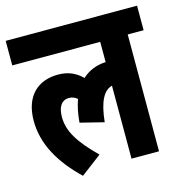

<svg xmlns="http://www.w3.org/2000/svg" viewBox="-97 -710 773 816"><g transform="rotate(-15 289.0 -302.5)"><path d="M0 -514H387V-425C346 -423 311 -409 283 -383C253 -412 221 -426 177 -426C88 -426 27 -371 27 -262C27 -161 79 -69 169 17L260 -52C182 -129 147 -184 147 -247C147 -292 164 -318 197 -318C211 -318 223 -313 233 -304C223 -276 216 -243 213 -205L317 -179C326 -268 350 -312 387 -321V0H508V-514H578V-622H0Z"/></g></svg>

Font: Noto Sans Devanagari ExtraCondensed
Style: Bold
Weight: 700
Width: 2
Designer: Jelle Bosma - Monotype Design Team
Foundry: Monotype Imaging Inc.
Version: Version 2.004